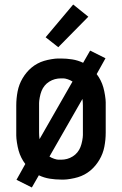

<svg xmlns="http://www.w3.org/2000/svg" viewBox="-20 -787 540 850"><path d="M121 43 53 9 92 -61Q82 -74 74.5 -89Q67 -104 62.5 -120Q58 -136 55 -155.5Q52 -175 52 -187V-320Q52 -336 53.5 -351.5Q55 -367 58 -382.5Q61 -398 66.5 -412.5Q72 -427 80 -440.5Q88 -454 98 -466Q108 -478 120 -488Q132 -498 146 -505.5Q160 -513 175 -517.5Q190 -522 208 -525Q226 -528 237 -528H250Q275 -528 300 -524Q325 -520 348 -509L379 -563L447 -529L408 -459Q418 -446 425.5 -431Q433 -416 437.5 -400Q442 -384 445 -364.5Q448 -345 448 -334V-200Q448 -184 446.5 -168.5Q445 -153 442 -137.5Q439 -122 433.5 -107.5Q428 -93 420 -79.5Q412 -66 402 -54Q392 -42 380 -32Q368 -22 354 -14.5Q340 -7 325 -2.5Q310 2 292 5Q274 8 264 8H250Q225 8 200 4Q175 0 152 -11ZM155 -171 301 -426Q292 -432 280 -436Q268 -440 261 -440H250Q236 -440 223 -436.5Q210 -433 198 -425.5Q186 -418 177.5 -407.5Q169 -397 164 -384.5Q159 -372 156 -356Q153 -340 153 -331V-200Q153 -193 153.5 -185.5Q154 -178 155 -171ZM239 -80H250Q264 -80 277 -83.5Q290 -87 302 -94.5Q314 -102 322.5 -112.5Q331 -123 336 -135.5Q341 -148 344 -164Q347 -180 347 -189V-320Q347 -327 346.5 -334.5Q346 -342 345 -349L199 -94Q208 -88 220 -84Q232 -80 239 -80ZM238 -578 182 -622 304 -767 371 -713Z"/></svg>

Font: Iosevka Term Semibold
Style: Regular
Weight: 600
Monospace: yes
Designer: Belleve Invis
Foundry: Belleve Invis
Version: Version 31.4.0